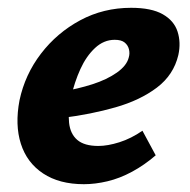

<svg xmlns="http://www.w3.org/2000/svg" viewBox="-20 -458 486 492"><path d="M195 14Q132 14 90.5 -13.5Q49 -41 33.5 -89.5Q18 -138 30 -201Q44 -267 85 -320.5Q126 -374 185.5 -406Q245 -438 316 -438Q368 -438 397 -421.5Q426 -405 435 -377Q444 -349 437 -317Q425 -266 382 -233.5Q339 -201 276 -183Q213 -165 141 -156L136 -223Q179 -230 216.5 -242Q254 -254 279.5 -272Q305 -290 310 -311Q313 -321 310.5 -331.5Q308 -342 299.5 -349Q291 -356 274 -356Q246 -356 223.5 -335Q201 -314 186 -281Q171 -248 162 -209Q154 -172 157 -143.5Q160 -115 178 -99.5Q196 -84 232 -84Q256 -84 286 -93.5Q316 -103 345 -123L379 -60Q350 -35 318.5 -18Q287 -1 255.5 6.5Q224 14 195 14Z"/></svg>

Font: Ysabeau ExtraBold
Style: Italic
Weight: 800
Italic angle: -12°
Designer: Christian Thalmann (Catharsis Fonts)
Version: Version 2.002